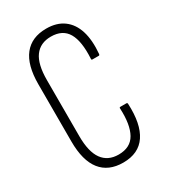

<svg xmlns="http://www.w3.org/2000/svg" viewBox="-168 -741 727 828"><g transform="rotate(-30 195.5 -327.5)"><path d="M198 6Q125 6 87 -42Q49 -90 49 -185V-470Q49 -565 87 -613Q125 -661 198 -661Q250 -661 284 -636Q318 -611 332.5 -564.5Q347 -518 341 -451Q340 -446 336 -446H305Q299 -446 300 -452Q305 -537 280.5 -579Q256 -621 198 -621Q145 -621 117.5 -583.5Q90 -546 90 -467V-188Q90 -110 117.5 -72Q145 -34 198 -34Q257 -34 281.5 -77.5Q306 -121 302 -203Q301 -209 307 -209H336Q342 -209 342 -203Q347 -101 311 -47.5Q275 6 198 6Z"/></g></svg>

Font: Sofia Sans Extra Condensed Light
Style: Regular
Weight: 300
Designer: Botio Nikoltchev, Ani Petrova
Foundry: lettersoup
Version: Version 4.101